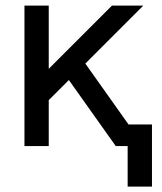

<svg xmlns="http://www.w3.org/2000/svg" viewBox="-20 -528 586 694"><path d="M441.4 -78.1V146.5H529.3V-78.1ZM203.6 -274.4 398.4 0H500L256.8 -342.8ZM156.2 -166 498 -507.8Q487.3 -507.8 472.4 -507.8Q457.5 -507.8 441.4 -507.8Q425.3 -507.8 410.6 -507.8Q396 -507.8 384.8 -507.8L156.2 -279.3V-507.8H68.4V0H156.2Z"/></svg>

Font: Giphurs SC
Style: Regular
Weight: 400
Version: Version 0.920